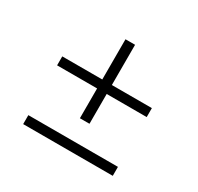

<svg xmlns="http://www.w3.org/2000/svg" viewBox="-117 -759 825 798"><g transform="rotate(30 295.0 -360.0)"><path d="M272 -383H80V-426H272V-619H318V-426H510V-383H318V-240H272ZM80 -144H510V-101H80Z"/></g></svg>

Font: PT Root UI Light
Style: Regular
Weight: 300
Designer: Vitaly Kuzmin
Foundry: ParaType Ltd.
Version: Version 2.000G